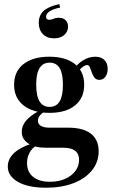

<svg xmlns="http://www.w3.org/2000/svg" viewBox="-20 -697 544 910"><path d="M198.4 192.7Q112.9 192.7 64.9 164.9Q16.9 137.1 16.9 92.7Q16.9 56.5 46.4 28.6Q75.8 0.8 132.3 -16.9L151.6 -6.5Q131.5 5.6 119.8 27.4Q108.1 49.2 108.1 75.8Q108.1 117.7 136.7 141.1Q165.3 164.5 216.9 164.5Q257.3 164.5 288.3 150.8Q319.4 137.1 337.1 113.7Q354.8 90.3 354.8 60.5Q354.8 32.3 336.3 17.7Q317.7 3.2 280.6 3.2H196Q144.4 3.2 113.7 -17.3Q83.1 -37.9 83.1 -72.6Q83.1 -100 102.4 -123.8Q121.8 -147.6 162.9 -170.2L187.9 -166.1Q173.4 -156.5 166.5 -146.4Q159.7 -136.3 159.7 -124.2Q159.7 -108.9 173.8 -100.4Q187.9 -91.9 214.5 -91.9H303.2Q374.2 -91.9 410.9 -63.3Q447.6 -34.7 447.6 20.2Q447.6 71 416.1 110.1Q384.7 149.2 328.6 171Q272.6 192.7 198.4 192.7ZM214.5 -162.1Q136.3 -162.1 91.5 -197.6Q46.8 -233.1 46.8 -295.2Q46.8 -358.1 91.1 -393.1Q135.5 -428.2 213.7 -428.2Q291.9 -428.2 335.5 -393.1Q379 -358.1 379 -295.2Q379 -232.3 335.5 -197.2Q291.9 -162.1 214.5 -162.1ZM214.5 -190.3Q246.8 -190.3 262.5 -216.1Q278.2 -241.9 278.2 -295.2Q278.2 -349.2 262.5 -374.6Q246.8 -400 215.3 -400Q183.9 -400 167.7 -374.6Q151.6 -349.2 151.6 -295.2Q151.6 -241.9 167.7 -216.1Q183.9 -190.3 214.5 -190.3ZM451.6 -318.5Q435.5 -318.5 427.4 -329.4Q419.4 -340.3 414.9 -354Q410.5 -367.7 406 -378.2Q401.6 -388.7 391.9 -388.7Q386.3 -388.7 377.4 -383.5Q368.5 -378.2 358.9 -368.1Q349.2 -358.1 341.9 -343.5L328.2 -366.1Q345.2 -393.5 373.4 -410.9Q401.6 -428.2 431.5 -428.2Q458.9 -428.2 474.6 -412.9Q490.3 -397.6 490.3 -370.2Q490.3 -347.6 479.4 -333.1Q468.5 -318.5 451.6 -318.5ZM261.3 -677.4 265.3 -661.3Q233.1 -654.8 215.7 -643.5Q198.4 -632.3 198.4 -617.7Q198.4 -603.2 213.7 -603.2Q224.2 -603.2 233.9 -608.1Q243.5 -612.9 258.9 -612.9Q279 -612.9 290.7 -601.6Q302.4 -590.3 302.4 -570.2Q302.4 -546.8 284.3 -531Q266.1 -515.3 236.3 -515.3Q202.4 -515.3 183.1 -535.5Q163.7 -555.6 163.7 -588.7Q163.7 -625 187.5 -646Q211.3 -666.9 261.3 -677.4Z"/></svg>

Font: Playfair 5pt SemiExpanded Light
Style: Bold
Weight: 700
Version: Version 2.203